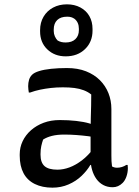

<svg xmlns="http://www.w3.org/2000/svg" viewBox="-20 -856 640 886"><path d="M494 -353Q494 -326 494 -299.5Q494 -273 494 -246Q494 -219 494 -192.5Q494 -166 494 -139Q494 -124 494.5 -112.5Q495 -101 497 -88Q502 -85 508 -83.5Q514 -82 520 -82Q532 -82 543 -85.5Q554 -89 563 -95H569Q569 -91 569.5 -88Q570 -85 570 -80Q570 -60 563.5 -41.5Q557 -23 546 -12Q536 -2 524.5 3Q513 8 500 8Q476 8 457 -2Q438 -12 425 -30Q412 -48 405 -72Q398 -96 398 -122Q398 -153 398 -186Q398 -219 398 -243Q398 -282 399 -312Q400 -342 400.5 -368Q401 -394 401 -420Q386 -432 366.5 -439.5Q347 -447 323.5 -450Q300 -453 270 -453Q241 -453 214.5 -450Q188 -447 164.5 -442Q141 -437 119 -429H113Q112 -435 111 -443Q110 -451 110 -458Q110 -474 114 -487.5Q118 -501 128 -511Q138 -521 160.5 -528Q183 -535 216 -538.5Q249 -542 289 -542Q339 -542 377 -527Q415 -512 441 -486Q467 -460 480.5 -426Q494 -392 494 -353ZM167 -142Q167 -106 185.5 -89.5Q204 -73 245 -73Q272 -73 300.5 -83.5Q329 -94 358 -116Q387 -138 414 -174L413 -95H397Q382 -69 356.5 -44.5Q331 -20 296.5 -5Q262 10 222 10Q175 10 140.5 -7Q106 -24 88.5 -57Q71 -90 71 -138V-144Q71 -176 84.5 -204.5Q98 -233 123 -255Q148 -277 181.5 -289.5Q215 -302 256 -302Q296 -302 331.5 -298Q367 -294 392.5 -286.5Q418 -279 428 -272Q434 -267 437 -259.5Q440 -252 441.5 -242Q443 -232 443 -217Q415 -224 387 -227.5Q359 -231 331.5 -233Q304 -235 277 -235Q244 -235 220 -229Q196 -223 179 -212Q174 -198 170.5 -182Q167 -166 167 -145ZM289 -836Q324 -836 351 -821.5Q378 -807 392.5 -781.5Q407 -756 407 -722V-715Q407 -663 372.5 -629.5Q338 -596 283 -596Q232 -596 198.5 -628Q165 -660 165 -711V-717Q165 -752 181 -779Q197 -806 225 -821Q253 -836 289 -836ZM290 -779Q260 -779 244 -763.5Q228 -748 228 -720V-713Q228 -700 233 -688.5Q238 -677 246 -669Q255 -664 263.5 -662Q272 -660 283 -660Q312 -660 328 -675.5Q344 -691 344 -717V-723Q344 -738 339 -749.5Q334 -761 324 -769Q317 -774 309 -776.5Q301 -779 290 -779Z"/></svg>

Font: Recursive Casual
Style: Regular
Weight: 400
Version: Version 1.047